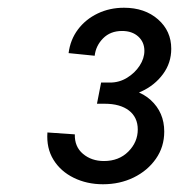

<svg xmlns="http://www.w3.org/2000/svg" viewBox="-20 -915 462 496"><path d="M246.1 -439Q204.6 -439 170.7 -455.6Q136.7 -472.2 118.2 -502.2Q99.6 -532.2 102.5 -572.8L173.3 -567.9Q172.4 -536.1 194.3 -517.6Q216.3 -499 248.5 -499Q287.1 -499 311.5 -523.4Q335.9 -547.9 335.9 -580.6Q335.9 -596.2 330.1 -608.6Q324.2 -621.1 313 -629.6Q301.8 -638.2 286.1 -642.6Q270.5 -647 250.5 -647H230.5L241.2 -701.7H264.2Q288.1 -701.7 308.3 -714.1Q328.6 -726.6 340.8 -745.4Q353 -764.2 353 -783.7Q353 -806.2 337.2 -820.6Q321.3 -835 295.4 -835Q265.1 -835 246.3 -815.9Q227.5 -796.9 224.6 -771L157.2 -777.8Q161.6 -812.5 181.4 -838.9Q201.2 -865.2 232.2 -880.1Q263.2 -895 300.3 -895Q354 -895 388.2 -865Q422.4 -835 422.4 -789.1Q422.4 -752.4 401.1 -723.6Q379.9 -694.8 345.9 -679Q312 -663.1 273.4 -664.1V-687Q334.5 -688.5 369.4 -656.5Q404.3 -624.5 404.3 -575.2Q404.3 -535.6 382.8 -504.9Q361.3 -474.1 325.4 -456.5Q289.6 -439 246.1 -439Z"/></svg>

Font: Reddit Sans
Style: Italic
Weight: 400
Italic angle: -11.25°
Designer: Stephen Hutchings
Version: Version 1.013